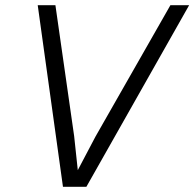

<svg xmlns="http://www.w3.org/2000/svg" viewBox="-20 -718 747 738"><path d="M125 -698H193L265 -195L279 -64L347 -193L635 -698H707L312 0H222Z"/></svg>

Font: Azeret Mono Light
Style: Italic
Weight: 300
Italic angle: -12°
Designer: Martin Vácha
Foundry: Displaay
Version: Version 1.000; Glyphs 3.0.3, build 3074